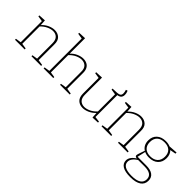

<svg xmlns="http://www.w3.org/2000/svg" viewBox="60 -1716 2903 2903"><g transform="rotate(45 1511.0 -264.5)"><path d="M44 0V-21L140 -36L132 -27V-494L140 -485L44 -500V-521L157 -527L163 -426L158 -429Q208 -482 262.5 -506Q317 -530 366 -530Q432 -530 474.5 -490.5Q517 -451 515 -369V-27L508 -36L603 -21V0H396V-21L490 -36L482 -27V-361Q482 -433 448.5 -467Q415 -501 359 -501Q315 -501 262.5 -477Q210 -453 160 -401L165 -413V-27L157 -36L251 -21V0Z M656 0V-21L752 -36L744 -27V-734L752 -725L656 -740V-761L777 -766V-426L770 -429Q819 -482 874 -506Q929 -530 978 -530Q1022 -530 1056.5 -512.5Q1091 -495 1109.5 -459.5Q1128 -424 1127 -369V-27L1120 -36L1215 -21V0H1007V-21L1102 -36L1094 -27V-361Q1096 -433 1061.5 -467Q1027 -501 971 -501Q927 -501 874.5 -477Q822 -453 772 -400L777 -413V-27L769 -36L863 -21V0Z M1495 7Q1429 7 1387.5 -32.5Q1346 -72 1346 -155V-494L1354 -485L1259 -500V-521L1379 -526V-162Q1379 -90 1412.5 -56Q1446 -22 1502 -22Q1547 -22 1599 -46Q1651 -70 1701 -123L1697 -110V-495L1704 -485L1609 -500V-521L1730 -526V-29L1722 -35L1817 -23V-2L1704 3L1698 -97L1704 -94Q1654 -42 1599 -17.5Q1544 7 1495 7ZM1703 -502 1702 -525Q1740 -527 1758.5 -540.5Q1777 -554 1777 -586Q1777 -613 1765 -651L1793 -659Q1802 -638 1805.5 -620Q1809 -602 1809 -586Q1809 -542 1780.5 -520.5Q1752 -499 1703 -502Z M1894 0V-21L1990 -36L1982 -27V-494L1990 -485L1894 -500V-521L2007 -527L2013 -426L2008 -429Q2058 -482 2112.5 -506Q2167 -530 2216 -530Q2282 -530 2324.5 -490.5Q2367 -451 2365 -369V-27L2358 -36L2453 -21V0H2246V-21L2340 -36L2332 -27V-361Q2332 -433 2298.5 -467Q2265 -501 2209 -501Q2165 -501 2112.5 -477Q2060 -453 2010 -401L2015 -413V-27L2007 -36L2101 -21V0Z M2744 237Q2632 237 2575.5 202.5Q2519 168 2519 104Q2519 63 2546.5 27Q2574 -9 2625 -39L2627 -33Q2601 -33 2588.5 -40.5Q2576 -48 2576 -63Q2576 -70 2577.5 -77Q2579 -84 2583 -97.5Q2587 -111 2596 -136.5Q2605 -162 2620 -206L2623 -199Q2585 -221 2564.5 -259Q2544 -297 2544 -347Q2544 -432 2597.5 -481Q2651 -530 2742 -530Q2799 -530 2842 -510L2829 -512L2977 -522V-498L2875 -479L2880 -484Q2905 -462 2918.5 -429.5Q2932 -397 2932 -356Q2932 -271 2879 -221.5Q2826 -172 2735 -172Q2676 -172 2630 -195L2638 -201L2604 -52L2597 -60H2789Q2882 -60 2930.5 -24.5Q2979 11 2979 80Q2979 156 2919 196.5Q2859 237 2744 237ZM2745 209Q2845 209 2895.5 176.5Q2946 144 2946 81Q2946 25 2905 -3Q2864 -31 2783 -31H2636L2651 -35Q2551 29 2551 99Q2551 153 2599.5 181Q2648 209 2745 209ZM2736 -199Q2812 -199 2855 -240Q2898 -281 2898 -354Q2898 -426 2857 -464.5Q2816 -503 2741 -503Q2664 -503 2621.5 -463Q2579 -423 2579 -348Q2579 -278 2620 -238.5Q2661 -199 2736 -199Z"/></g></svg>

Font: Bitter Thin ExtraLight
Style: Regular
Weight: 250
Version: Version 2.002